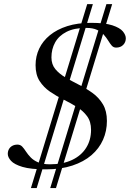

<svg xmlns="http://www.w3.org/2000/svg" viewBox="-20 -828 642 950"><path d="M228.5 102.5 506.5 -807.5H535L257 102.5ZM133 102.5 411.5 -807.5H439.5L161.5 102.5ZM227 -15Q291 -15 336.5 -36.5Q382 -58 406.2 -96.5Q430.5 -135 430.5 -185.5Q430.5 -226.5 410.8 -253.2Q391 -280 359.8 -299.2Q328.5 -318.5 293.5 -335.8Q258.5 -353 227.2 -374.5Q196 -396 176 -427Q156 -458 156 -505.5Q156 -549.5 174 -587.5Q192 -625.5 227 -654Q262 -682.5 313 -698.8Q364 -715 431 -715Q498.5 -715 535.8 -702.8Q573 -690.5 587.8 -672.8Q602.5 -655 602.5 -638.5Q602.5 -619 589.5 -605.8Q576.5 -592.5 554.5 -592.5Q541.5 -592.5 533 -602.2Q524.5 -612 515.5 -626.8Q506.5 -641.5 493.8 -656Q481 -670.5 460.2 -680.2Q439.5 -690 406 -690Q347.5 -690 309.2 -670.5Q271 -651 252.8 -618Q234.5 -585 234.5 -544Q234.5 -509 254.2 -485.5Q274 -462 305.2 -444Q336.5 -426 371.5 -408.2Q406.5 -390.5 438 -367.8Q469.5 -345 489.2 -312Q509 -279 509 -229.5Q509 -180 489.8 -136.5Q470.5 -93 432.5 -60.2Q394.5 -27.5 338 -8.8Q281.5 10 206.5 10Q132 10 91.2 -2.2Q50.5 -14.5 34.5 -32.2Q18.5 -50 18.5 -66.5Q18.5 -79.5 24.2 -90Q30 -100.5 41 -106.5Q52 -112.5 66.5 -112.5Q80.5 -112.5 89.8 -102.8Q99 -93 108.5 -78.2Q118 -63.5 132 -49Q146 -34.5 168.5 -24.8Q191 -15 227 -15Z"/></svg>

Font: Newsreader 60pt
Style: Italic
Weight: 400
Italic angle: -17°
Designer: Hugues Gentile
Foundry: Production Type
Version: Version 1.003